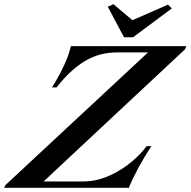

<svg xmlns="http://www.w3.org/2000/svg" viewBox="-78 -892 905 912"><path d="M-52 -13 625 -643H478Q392 -643 323 -600.5Q254 -558 191 -477H169Q213 -546 242 -618Q248 -632 259 -673H807L801 -658L129 -30H317Q398 -30 480 -77Q562 -124 619 -198H641Q570 -89 534 0H-58ZM434 -860 461 -872 551 -796 720 -870 738 -852 554 -715H511Z"/></svg>

Font: Ibarra Real Nova
Style: Italic
Weight: 400
Italic angle: -22°
Designer: Jose Maria Ribagorda & Octavio Pardo
Foundry: Octavio Pardo
Version: Version 1.014